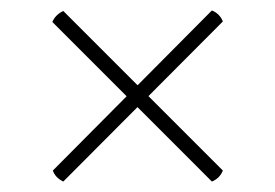

<svg xmlns="http://www.w3.org/2000/svg" viewBox="-20 -537 526 367"><path d="M101 -516 406 -211Q400 -196 385 -190L80 -495Q86 -509 101 -516ZM406 -496 101 -190Q86 -197 81 -211L385 -517Q400 -511 406 -496Z"/></svg>

Font: Arima Thin
Style: Regular
Weight: 100
Designer: Joana Correia and Natanael Gama
Foundry: NDISCOVER
Version: Version 1.101;gftools[0.9.23]